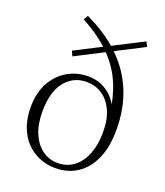

<svg xmlns="http://www.w3.org/2000/svg" viewBox="-149 -912 883 1027"><g transform="rotate(20 292.5 -398.5)"><path d="M285 14Q237 14 194.5 -4Q152 -22 120 -55.5Q88 -89 70 -138Q52 -187 52 -248Q52 -330 84 -388Q116 -446 169 -477Q222 -508 286 -508Q353 -508 403 -469.5Q453 -431 476 -360L463 -356Q452 -449 420 -525Q388 -601 325.5 -665Q263 -729 158 -786L173 -811Q290 -756 368.5 -679.5Q447 -603 486 -505.5Q525 -408 525 -290Q525 -193 495 -125Q465 -57 411 -21.5Q357 14 285 14ZM289 -16Q343 -16 382 -46.5Q421 -77 441.5 -130.5Q462 -184 462 -253Q462 -328 438.5 -377.5Q415 -427 376 -452Q337 -477 289 -477Q213 -477 166 -418Q119 -359 119 -246Q119 -175 141 -123.5Q163 -72 201.5 -44Q240 -16 289 -16ZM169 -579 156 -607 514 -790 527 -763Z"/></g></svg>

Font: Noto Serif HK
Style: Regular
Weight: 200
Designer: Ryoko NISHIZUKA 西塚涼子 (kana & ideographs); Frank Grießhammer (Latin, Greek & Cyrillic); Wenlong ZHANG 张文龙 (bopomofo); San
Foundry: Adobe
Version: Version 2.001;hotconv 1.1.0;makeotfexe 2.6.0